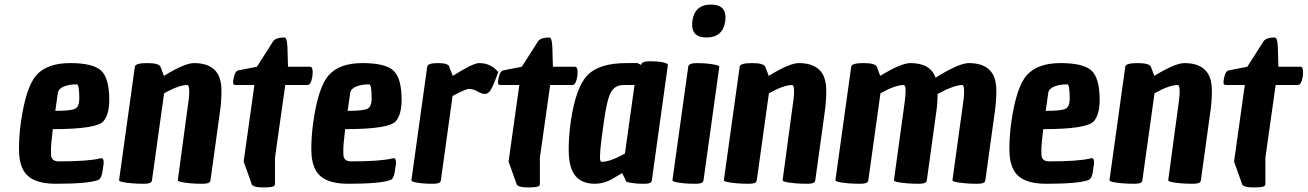

<svg xmlns="http://www.w3.org/2000/svg" viewBox="-20 -788 5721 840"><path d="M223 16Q116 16 83 -42Q63 -77 63 -134.5Q63 -192 71 -250Q93 -408 140 -460Q187 -512 287 -512Q387 -512 422.5 -479Q458 -446 458 -351Q458 -288 433 -258Q403 -223 211 -223Q203 -155 203 -132.5Q203 -110 204 -104Q209 -82 237 -82Q366 -82 418 -95Q419 -95 422.5 -96Q426 -97 429 -94Q437 -85 431 -56Q426 -4 408 0Q364 16 223 16ZM327 -356Q327 -419 316 -419Q282 -419 258.5 -409Q235 -399 233 -381L222 -303Q291 -303 309 -312.5Q327 -322 327 -356Z M829 -512Q903 -512 932 -466Q949 -437 949 -392Q949 -347 943 -304L901 0Q900 6 898 8Q892 16 864.5 16Q837 16 814 14Q756 9 758 0L799 -304Q808 -360 808 -388Q808 -416 799 -416Q763 -416 698 -380L645 0Q644 6 642 8Q636 16 608.5 16Q581 16 558 14Q499 9 501 0L570 -496Q572 -512 623.5 -512Q675 -512 682 -496Q682 -494 683 -494L697 -456Q788 -512 829 -512Z M1013 -416Q1000 -416 1000 -424V-434Q1006 -476 1022 -480L1104 -496L1176 -609Q1189 -624 1224 -624Q1236 -624 1237.5 -581Q1239 -538 1240 -496H1336Q1348 -496 1348 -473Q1348 -466 1347 -456Q1341 -416 1325 -416H1228L1183 -98V16Q1183 21 1181 24Q1176 32 1130.5 32Q1085 32 1080 16V14L1046 -81L1093 -416Z M1502 16Q1395 16 1362 -42Q1342 -77 1342 -134.5Q1342 -192 1350 -250Q1372 -408 1419 -460Q1466 -512 1566 -512Q1666 -512 1701.5 -479Q1737 -446 1737 -351Q1737 -288 1712 -258Q1682 -223 1490 -223Q1482 -155 1482 -132.5Q1482 -110 1483 -104Q1488 -82 1516 -82Q1645 -82 1697 -95Q1698 -95 1701.5 -96Q1705 -97 1708 -94Q1716 -85 1710 -56Q1705 -4 1687 0Q1643 16 1502 16ZM1606 -356Q1606 -419 1595 -419Q1561 -419 1537.5 -409Q1514 -399 1512 -381L1501 -303Q1570 -303 1588 -312.5Q1606 -322 1606 -356Z M1961 -456Q2049 -512 2076 -512Q2103 -512 2123 -502Q2143 -492 2151 -482L2160 -473Q2137 -409 2126 -393Q2115 -377 2101.5 -377Q2088 -377 2069 -388Q2050 -399 2033 -399Q2016 -399 1960 -368L1909 0Q1908 6 1906 8Q1900 16 1873 16Q1846 16 1826 14Q1778 9 1780 0L1849 -496Q1851 -512 1896 -512Q1941 -512 1946 -496V-494Z M2172 -416Q2159 -416 2159 -424V-434Q2165 -476 2181 -480L2263 -496L2335 -609Q2348 -624 2383 -624Q2395 -624 2396.5 -581Q2398 -538 2399 -496H2495Q2507 -496 2507 -473Q2507 -466 2506 -456Q2500 -416 2484 -416H2387L2342 -98V16Q2342 21 2340 24Q2335 32 2289.5 32Q2244 32 2239 16V14L2205 -81L2252 -416Z M2582 16Q2508 16 2482 -44Q2468 -78 2468 -133.5Q2468 -189 2477 -256Q2499 -406 2550 -459Q2601 -512 2721 -512H2769L2785 -504Q2787 -520 2822 -520Q2857 -520 2879.5 -515.5Q2902 -511 2902 -504L2832 0Q2831 6 2829 8Q2823 16 2800 16Q2777 16 2766 15Q2755 14 2746 12.5Q2737 11 2730 10Q2715 6 2717 0L2702 -31Q2671 -12 2657 -4Q2621 16 2582 16ZM2613 -80Q2649 -80 2714 -116L2756 -416H2708Q2671 -416 2653.5 -385.5Q2636 -355 2623 -263Q2610 -171 2607.5 -143.5Q2605 -116 2605 -98Q2605 -80 2613 -80Z M2991 -496Q2993 -512 3029 -512Q3065 -512 3096.5 -507Q3128 -502 3127 -496L3058 0Q3057 6 3055 8Q3049 16 3022 16Q2995 16 2973 14Q2920 9 2922 0ZM3091 -768Q3154 -768 3154 -712Q3154 -705 3153 -696Q3143 -624 3071 -624Q3008 -624 3008 -680Q3008 -687 3009 -696Q3019 -768 3091 -768Z M3475 -512Q3549 -512 3578 -466Q3595 -437 3595 -392Q3595 -347 3589 -304L3547 0Q3546 6 3544 8Q3538 16 3510.5 16Q3483 16 3460 14Q3402 9 3404 0L3445 -304Q3454 -360 3454 -388Q3454 -416 3445 -416Q3409 -416 3344 -380L3291 0Q3290 6 3288 8Q3282 16 3254.5 16Q3227 16 3204 14Q3145 9 3147 0L3216 -496Q3218 -512 3269.5 -512Q3321 -512 3328 -496Q3328 -494 3329 -494L3343 -456Q3434 -512 3475 -512Z M4189 -416Q4155 -416 4082 -377Q4082 -338 4077 -304L4035 0Q4034 6 4032 8Q4026 16 3998.5 16Q3971 16 3948 14Q3889 9 3891 0L3938 -341Q3942 -371 3942 -393.5Q3942 -416 3933 -416Q3897 -416 3832 -380L3779 0Q3778 6 3776 8Q3770 16 3742.5 16Q3715 16 3692 14Q3633 9 3635 0L3704 -496Q3706 -512 3757.5 -512Q3809 -512 3816 -496Q3816 -494 3817 -494L3831 -456Q3922 -512 3963 -512Q4051 -512 4073 -448Q4175 -512 4219 -512Q4293 -512 4322 -466Q4339 -437 4339 -392Q4339 -347 4333 -304L4291 0Q4290 6 4288 8Q4282 16 4254.5 16Q4227 16 4204 14Q4145 9 4147 0L4189 -304Q4198 -360 4198 -388Q4198 -416 4189 -416Z M4556 16Q4449 16 4416 -42Q4396 -77 4396 -134.5Q4396 -192 4404 -250Q4426 -408 4473 -460Q4520 -512 4620 -512Q4720 -512 4755.5 -479Q4791 -446 4791 -351Q4791 -288 4766 -258Q4736 -223 4544 -223Q4536 -155 4536 -132.5Q4536 -110 4537 -104Q4542 -82 4570 -82Q4699 -82 4751 -95Q4752 -95 4755.5 -96Q4759 -97 4762 -94Q4770 -85 4764 -56Q4759 -4 4741 0Q4697 16 4556 16ZM4660 -356Q4660 -419 4649 -419Q4615 -419 4591.5 -409Q4568 -399 4566 -381L4555 -303Q4624 -303 4642 -312.5Q4660 -322 4660 -356Z M5162 -512Q5236 -512 5265 -466Q5282 -437 5282 -392Q5282 -347 5276 -304L5234 0Q5233 6 5231 8Q5225 16 5197.5 16Q5170 16 5147 14Q5089 9 5091 0L5132 -304Q5141 -360 5141 -388Q5141 -416 5132 -416Q5096 -416 5031 -380L4978 0Q4977 6 4975 8Q4969 16 4941.5 16Q4914 16 4891 14Q4832 9 4834 0L4903 -496Q4905 -512 4956.5 -512Q5008 -512 5015 -496Q5015 -494 5016 -494L5030 -456Q5121 -512 5162 -512Z M5346 -416Q5333 -416 5333 -424V-434Q5339 -476 5355 -480L5437 -496L5509 -609Q5522 -624 5557 -624Q5569 -624 5570.5 -581Q5572 -538 5573 -496H5669Q5681 -496 5681 -473Q5681 -466 5680 -456Q5674 -416 5658 -416H5561L5516 -98V16Q5516 21 5514 24Q5509 32 5463.5 32Q5418 32 5413 16V14L5379 -81L5426 -416Z"/></svg>

Font: Chau Philomene One
Style: Italic
Weight: 400
Designer: Vicente Lamonaca
Foundry: TipoType
Version: Version 1.002